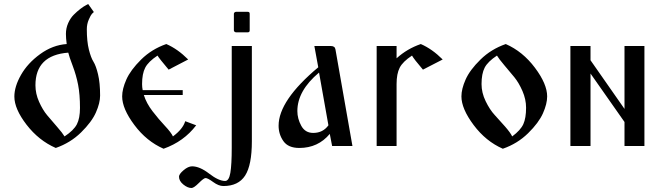

<svg xmlns="http://www.w3.org/2000/svg" viewBox="-20 -730 3302 960"><path d="M313.5 -509.8C266.6 -506.5 222.3 -489.7 180.7 -459.5C139 -429.2 107.1 -394.5 85 -355.5C62.8 -316.4 51.8 -280.3 51.8 -247.1C51.8 -206.1 72.1 -159.2 112.8 -106.4C153.5 -53.7 202.1 -15 258.8 9.8C307.6 -7.2 349.8 -33 385.3 -67.9C420.7 -102.7 445.5 -135.9 459.5 -167.5C473.5 -199.1 480.5 -227.2 480.5 -252C480.5 -294.3 477.1 -329.8 470.2 -358.4C463.4 -387 455.7 -408 447.3 -421.4C438.8 -434.7 431.2 -455.1 424.3 -482.4C417.5 -509.8 414.1 -543.6 414.1 -584C414.1 -600.9 417.3 -616.9 423.8 -631.8C430.3 -646.8 435.5 -656.4 439.5 -660.6C443.4 -664.9 446.6 -668 449.2 -669.9L420.9 -710L410.2 -704.1C402.3 -700.2 392.9 -694 381.8 -685.5C370.8 -677.1 359.7 -667.3 348.6 -656.2C337.6 -645.2 328.3 -631.2 320.8 -614.3C313.3 -597.3 309.6 -579.4 309.6 -560.5C309.6 -546.2 310.9 -529.3 313.5 -509.8ZM321.3 -466.8C324.5 -453.1 332 -430.8 343.8 -399.9C355.5 -369 364.4 -337.6 370.6 -305.7C376.8 -273.8 379.9 -235.4 379.9 -190.4C379.9 -155.9 374.7 -128.6 364.3 -108.4C353.8 -88.2 333.3 -68 302.7 -47.9C296.2 -58.9 283.9 -74.9 265.6 -95.7C247.4 -116.5 230.8 -135.9 215.8 -153.8C200.8 -171.7 187.3 -194.2 175.3 -221.2C163.2 -248.2 157.2 -275.7 157.2 -303.7C157.2 -404 211.9 -458.3 321.3 -466.8Z M823.2 -381.8 920.9 -432.6C885.7 -467.8 849.3 -493.5 811.5 -509.8C762.7 -492.8 720.7 -467 685.5 -432.1C650.4 -397.3 625.8 -364.1 611.8 -332.5C597.8 -300.9 590.8 -272.8 590.8 -248C590.8 -207 611.2 -159.3 651.9 -105C692.5 -50.6 741.2 -11.1 797.9 13.7C865.6 -10.4 919.9 -49.5 960.9 -103.5L906.2 -124C898.4 -98 877.9 -72.6 844.7 -47.9C838.9 -60.9 825.5 -78.5 804.7 -100.6C783.9 -122.7 763.2 -147.1 742.7 -173.8C722.2 -200.5 707.7 -227.5 699.2 -254.9H893.6V-279.3H693.4C691.4 -289.1 690.4 -299.2 690.4 -309.6C690.4 -344.1 695.6 -371.4 706.1 -391.6C716.5 -411.8 737 -432 767.6 -452.1C772.8 -443 791.3 -419.6 823.2 -381.8Z M1160.2 -568.4H1218.8C1225.3 -568.4 1228.5 -571.6 1228.5 -578.1V-661.1C1228.5 -667.6 1225.3 -670.9 1218.8 -670.9H1160.2C1157.6 -670.9 1155.1 -669.9 1152.8 -668C1150.6 -666 1149.4 -663.7 1149.4 -661.1V-578.1C1149.4 -575.5 1150.6 -573.2 1152.8 -571.3C1155.1 -569.3 1157.6 -568.4 1160.2 -568.4ZM1138.7 -500V8.8C1138.7 64.8 1136.4 106.4 1131.8 133.8C1127.3 161.1 1118.5 174.8 1105.5 174.8C1084 174.8 1057.5 162.6 1025.9 138.2C994.3 113.8 965.8 101.6 940.4 101.6C927.4 101.6 913.2 108.1 897.9 121.1C882.6 134.1 875 144.9 875 153.3C875 167.6 882.2 180.7 896.5 192.4C910.8 204.1 924.5 210 937.5 210C945.3 210 957.5 201.7 974.1 185.1C990.7 168.5 1002 160.2 1007.8 160.2C1015 160.2 1027.7 166.8 1045.9 180.2C1064.1 193.5 1081.1 200.2 1096.7 200.2C1146.8 200.2 1183.1 182.8 1205.6 147.9C1228 113.1 1239.3 56 1239.3 -23.4V-500Z M1657.2 -483.4C1655.3 -494.5 1647.5 -500 1633.8 -500H1551.8L1571.3 -393.6C1439.1 -282.9 1373 -185.5 1373 -101.6C1373 -72.9 1381 -47.2 1397 -24.4C1412.9 -1.6 1439.5 9.8 1476.6 9.8C1539.1 9.8 1589.8 -13.7 1628.9 -60.5L1640.6 0H1742.2ZM1622.1 -103.5C1603.8 -78.1 1578.5 -65.4 1545.9 -65.4C1519.2 -65.4 1499.3 -77.3 1486.3 -101.1C1473.3 -124.8 1466.8 -149.4 1466.8 -174.8C1466.8 -242.5 1502.9 -306.6 1575.2 -367.2Z M1863.3 -500V0H1962.9V-309.6C1962.9 -344.1 1968.1 -371.4 1978.5 -391.6C1988.9 -411.8 2009.4 -432 2040 -452.1C2045.9 -441.1 2064.1 -417.6 2094.7 -381.8L2193.4 -432.6C2158.2 -467.8 2121.7 -493.5 2084 -509.8C2038.4 -494.1 1998 -470.4 1962.9 -438.5V-500Z M2541 -47.9C2535.2 -60.2 2523.3 -76.7 2505.4 -97.2C2487.5 -117.7 2470.2 -136.9 2453.6 -154.8C2437 -172.7 2421.9 -195.8 2408.2 -224.1C2394.5 -252.4 2387.7 -280.9 2387.7 -309.6C2387.7 -344.1 2392.9 -371.4 2403.3 -391.6C2413.7 -411.8 2434.2 -432 2464.8 -452.1C2471.4 -441.1 2483.7 -424.8 2502 -403.3C2520.2 -381.8 2536.8 -362 2551.8 -343.8C2566.7 -325.5 2580.2 -302.6 2592.3 -274.9C2604.3 -247.2 2610.4 -219.4 2610.4 -191.4C2610.4 -156.9 2605.8 -129.6 2596.7 -109.4C2587.6 -89.2 2569 -68.7 2541 -47.9ZM2508.8 -509.8C2460 -492.8 2417.8 -467 2382.3 -432.1C2346.8 -397.3 2322.1 -364.1 2308.1 -332.5C2294.1 -300.9 2287.1 -272.8 2287.1 -248C2287.1 -207 2307.5 -159.3 2348.1 -105C2388.8 -50.6 2437.5 -11.1 2494.1 13.7C2543 -3.3 2585.1 -29.1 2620.6 -64C2656.1 -98.8 2680.8 -132 2694.8 -163.6C2708.8 -195.1 2715.8 -223.3 2715.8 -248C2715.8 -289.1 2695.5 -336.8 2654.8 -391.1C2614.1 -445.5 2565.4 -485 2508.8 -509.8Z M2932.6 0V-362.3L3102.5 -120.1V0H3202.1V-500H3102.5V-185.5L2932.6 -428.7V-500H2832V0Z"/></svg>

Font: TriodPostnaja
Style: Medium
Weight: 500
Version: 20110805; ttfautohint (v0.96) -l 8 -r 50 -G 200 -x 14 -w "G"